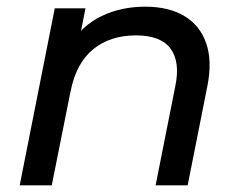

<svg xmlns="http://www.w3.org/2000/svg" viewBox="-20 -555 721 575"><path d="M415 -535Q485 -535 532 -507Q579 -479 597.5 -425.5Q616 -372 601 -297L542 0H446L505 -297Q520 -369 491 -409Q462 -449 387 -449Q310 -449 259 -407.5Q208 -366 191 -280L135 0H39L144 -530H236L206 -378L188 -419Q226 -479 284.5 -507Q343 -535 415 -535Z"/></svg>

Font: Montserrat Thin Medium
Style: Italic
Weight: 500
Italic angle: -11.3°
Version: Version 9.000